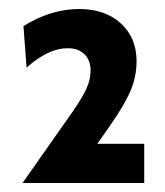

<svg xmlns="http://www.w3.org/2000/svg" viewBox="-20 -792 366 426"><path d="M224 -513 196 -473H300V-386H30L141 -544Q163.5 -576.5 172.2 -596.2Q181 -616 181 -636Q181 -658 167.5 -671.5Q154 -685 130 -685Q87 -685 39 -642L32 -734Q92.5 -772 156 -772Q213 -772 248 -740.2Q283 -708.5 283 -656Q283 -622.5 269.8 -591Q256.5 -559.5 224 -513Z"/></svg>

Font: Cabin
Style: Bold
Weight: 700
Designer: Pablo Impallari
Foundry: Pablo Impallari. http://www.impallari.com Igino Marini. http://www.ikern.com
Version: Version 3.001;hotconv 1.0.109;makeotfexe 2.5.65596